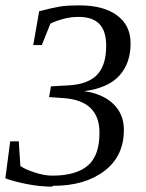

<svg xmlns="http://www.w3.org/2000/svg" viewBox="-24 -492 544 716"><path d="M174 201 170 204Q127 204 79 195Q28 185 -4 173L14 35H46L52 127Q68 139 105 151Q141 163 171 163Q260 163 304 125Q347 88 347 3Q347 -116 215 -126L159 -130L166 -170L237 -174Q306 -179 339 -214Q372 -250 372 -321Q372 -376 347 -402Q322 -429 268 -429Q241 -429 214 -422Q184 -414 164 -404L132 -324H100L122 -450Q171 -463 202 -468Q229 -472 271 -472Q362 -472 412 -435Q463 -398 463 -330Q463 -256 421 -210Q380 -164 290 -152Q360 -142 399 -104Q438 -66 438 -8Q438 90 366 145Q293 201 174 201Z"/></svg>

Font: Libra Serif Modern
Style: Italic
Weight: 400
Italic angle: -12°
Designer: Stefan Peev, Context Ltd
Foundry: Stefan Peev, Context Ltd
Version: Version 1.000